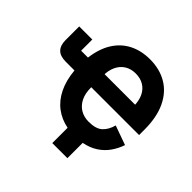

<svg xmlns="http://www.w3.org/2000/svg" viewBox="-204 -923 1286 1286"><g transform="rotate(45 439.0 -280.0)"><path d="M828 -349V-299H330L375 -344V-296Q375 -241 394 -202.5Q413 -164 447 -143.5Q481 -123 526 -123Q594 -123 626 -152.5Q658 -182 672 -234L809 -185Q794 -140 766.5 -100.5Q739 -61 697 -33.5Q655 -6 598 5V150H455V5Q388 -8 337 -46.5Q286 -85 255 -148.5Q224 -212 216 -299H134Q80 -299 55 -325Q30 -351 30 -400V-530H154V-424H219Q231 -518 271 -581.5Q311 -645 375 -677.5Q439 -710 521 -710Q614 -710 683 -669Q752 -628 790 -547.5Q828 -467 828 -349ZM521 -575Q476 -575 443.5 -554.5Q411 -534 393.5 -497Q376 -460 376 -410V-386L331 -424H711L666 -385V-409Q666 -461 648.5 -498Q631 -535 598.5 -555Q566 -575 521 -575Z"/></g></svg>

Font: IBM Plex Sans
Style: Regular
Weight: 400
Designer: Mike Abbink, Paul van der Laan, Pieter van Rosmalen
Foundry: Bold Monday
Version: Version 3.201